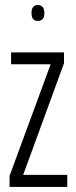

<svg xmlns="http://www.w3.org/2000/svg" viewBox="-20 -742 300 762"><path d="M18 0V-44L181 -487H24V-534H234V-491L72 -48H247V0ZM130 -659Q105 -659 105 -690Q105 -722 130 -722Q156 -722 156 -690Q156 -659 130 -659Z"/></svg>

Font: Georama Extra Condensed Light
Style: Regular
Weight: 300
Width: 2
Designer: Jean-Baptiste Levee
Foundry: Production Type
Version: Version 1.000